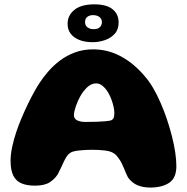

<svg xmlns="http://www.w3.org/2000/svg" viewBox="-20 -822 839 862"><path d="M654.1 20Q622.4 20 597.9 9.9Q573.5 -0.1 554.9 -24.9Q550 -33.9 545.8 -44Q541.5 -54.1 537.2 -64.8Q533 -75.4 527.5 -86.8Q522 -98.1 514.1 -109.4Q504.5 -124.1 493.4 -132.1Q482.2 -140.1 466.6 -143.6Q459.8 -145.4 448.1 -146.6Q436.4 -147.9 422.6 -148.7Q408.8 -149.5 395.8 -149.5Q376 -149.5 355.6 -148.1Q335.2 -146.8 319.8 -144.4Q304.9 -141.8 295.6 -135.9Q286.2 -130 279.4 -119.4Q272.6 -109.1 266.2 -95.6Q259.9 -82.1 253.2 -67.6Q246.6 -53 239 -38.9Q224.6 -16.9 201.7 -2.7Q178.8 11.5 136.1 11.5Q100 11.5 75.7 0.9Q51.4 -9.6 39.4 -34.2Q27.5 -58.8 27.5 -100.1Q27.5 -128.1 34.2 -160.4Q40.9 -192.6 52.2 -226.8Q63.6 -261 77.7 -294.1Q91.8 -327.2 106.3 -357.1Q120.9 -387 134.2 -410.8Q147.5 -434.6 157.2 -449.2Q174 -475 197.1 -501.6Q220.1 -528.2 249.9 -550.6Q279.6 -572.9 316.5 -586.6Q353.4 -600.4 398.1 -600.4Q464.9 -600.4 523.3 -568.7Q581.8 -537 629.6 -480.1Q649.1 -458.2 667.1 -427.6Q685 -396.9 700.8 -360.8Q716.6 -324.6 729.6 -286.1Q742.5 -247.6 752.1 -209.6Q761.8 -171.6 766.8 -137.5Q771.8 -103.4 771.8 -76Q771.8 -22.9 739.7 -1.4Q707.6 20 654.1 20ZM477.1 -281.1Q487.1 -285.2 490.2 -292.8Q493.4 -300.4 493.4 -315.4Q493.4 -326.6 490.1 -341.9Q486.8 -357.1 481 -373.2Q475.2 -389.4 467.8 -402.4Q457 -422.2 442.4 -434.9Q427.9 -447.6 411.5 -447.6Q389.8 -447.6 371.2 -429.9Q352.6 -412.1 340 -389.1Q335.5 -380.9 330.4 -369.9Q325.4 -358.9 321.3 -347.1Q317.2 -335.4 314.6 -324.6Q311.9 -313.9 311.9 -305.9Q311.9 -288.9 326.4 -281.8Q341 -274.6 362.8 -274.6Q390.9 -274.6 412.5 -275.3Q434.1 -276 450.2 -277.4Q466.4 -278.9 477.1 -281.1ZM396.2 -632.6Q344.8 -632.6 314.1 -654.6Q283.5 -676.6 283.5 -715Q283.5 -753.1 314.1 -777.8Q344.6 -802.5 403.2 -802.5Q458.6 -802.5 485.6 -780.4Q512.6 -758.4 512.6 -721Q512.6 -689.1 494.6 -669.7Q476.5 -650.2 449.7 -641.4Q422.9 -632.6 396.2 -632.6ZM399.8 -691Q419.6 -691 428.6 -700.2Q437.5 -709.5 437.5 -723Q437.5 -736.8 426.8 -745.4Q416 -754.1 397.1 -754.1Q382.6 -754.1 372.2 -746.5Q361.9 -738.9 361.9 -723.1Q361.9 -707.1 373.1 -699.1Q384.4 -691 399.8 -691Z"/></svg>

Font: Gluten Thin
Style: Regular
Weight: 100
Designer: Tyler Finck
Foundry: Etcetera Type Company
Version: Version 1.300